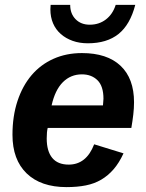

<svg xmlns="http://www.w3.org/2000/svg" viewBox="-20 -755 596 785"><path d="M175 -232Q171 -216 171 -189Q171 -137 193.5 -109.5Q216 -82 261 -82Q333 -82 365 -165L485 -128Q467 -89 444.5 -63Q422 -37 394 -20.5Q366 -4 331 3Q296 10 252 10Q147 10 89 -46Q31 -102 31 -204Q31 -280 51.5 -342Q72 -404 109 -447.5Q146 -491 198.5 -514.5Q251 -538 315 -538Q418 -538 473 -486Q528 -434 528 -337Q528 -313 525 -287Q522 -261 517 -232ZM401 -324 403 -351Q403 -403 378.5 -427Q354 -451 315 -451Q269 -451 237 -419Q205 -387 191 -324ZM339 -578Q305 -578 277 -588Q249 -598 228.5 -616Q208 -634 197 -659.5Q186 -685 186 -717L187 -735H267Q267 -699 289 -676.5Q311 -654 347 -654Q385 -654 413 -675.5Q441 -697 453 -735H533Q512 -654 464.5 -616Q417 -578 339 -578Z"/></svg>

Font: Libra Sans Modern
Style: Bold Italic
Weight: 700
Italic angle: -12°
Foundry: Stefan Peev, Context Ltd
Version: Version 1.000